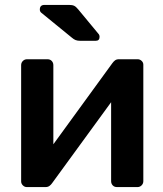

<svg xmlns="http://www.w3.org/2000/svg" viewBox="-20 -761 663 781"><path d="M89 0Q80 0 73 -7Q66 -14 66 -23V-496Q66 -506 73 -513Q80 -520 90 -520H173Q184 -520 190.5 -513Q197 -506 197 -496V-101L162 -126L437 -504Q442 -511 448 -515.5Q454 -520 464 -520H540Q549 -520 556 -513.5Q563 -507 563 -498V-24Q563 -14 556 -7Q549 0 539 0H456Q445 0 438.5 -7Q432 -14 432 -24V-401L469 -396L192 -16Q188 -10 181.5 -5Q175 0 165 0ZM307 -595Q295 -595 287.5 -598Q280 -601 272 -608L147 -710Q142 -715 142 -722Q142 -741 161 -741H261Q274 -741 281.5 -737.5Q289 -734 298 -723L380 -624Q385 -619 385 -611Q385 -595 369 -595Z"/></svg>

Font: Rubik Light Medium
Style: Regular
Weight: 500
Version: Version 2.104